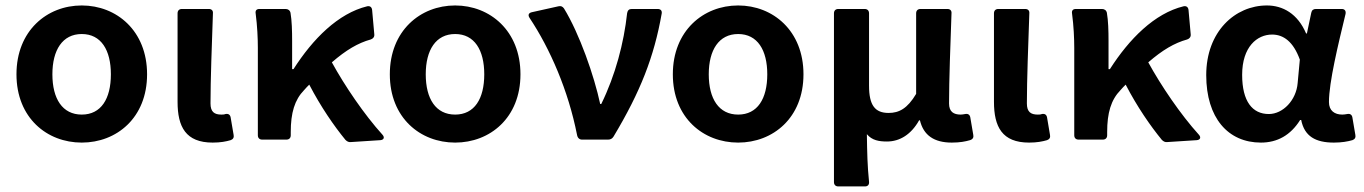

<svg xmlns="http://www.w3.org/2000/svg" viewBox="-20 -501 4894 689"><path d="M39.1 -234.4C39.1 -78.1 148.4 10.7 273.4 10.7C398.4 10.7 507.8 -78.1 507.8 -234.4C507.8 -390.6 398.4 -481.4 273.4 -481.4C148.4 -481.4 39.1 -390.6 39.1 -234.4ZM377.9 -234.4C377.9 -146.5 342.8 -89.8 273.4 -89.8C204.1 -89.8 168 -146.5 168 -234.4C168 -321.3 204.1 -378.9 273.4 -378.9C342.8 -378.9 377.9 -321.3 377.9 -234.4Z M617.2 -135.7C617.2 -45.9 646.5 10.7 743.2 10.7C771.5 10.7 791 6.8 807.6 2C816.4 -1 820.3 -7.8 818.4 -16.6L807.6 -80.1C805.7 -89.8 798.8 -93.8 789.1 -91.8C784.2 -89.8 778.3 -89.8 774.4 -89.8C749 -89.8 735.4 -99.6 735.4 -129.9C735.4 -211.9 740.2 -342.8 744.1 -453.1C745.1 -462.9 739.3 -468.8 729.5 -468.8H632.8C623 -468.8 617.2 -462.9 617.2 -453.1Z M1352.5 -17.6C1287.1 -89.8 1216.8 -193.4 1170.9 -277.3C1221.7 -321.3 1264.6 -346.7 1310.5 -359.4C1319.3 -362.3 1324.2 -369.1 1323.2 -377.9L1315.4 -464.8C1314.5 -474.6 1308.6 -480.5 1297.9 -478.5C1193.4 -453.1 1102.5 -361.3 1033.2 -252.9H1028.3V-354.5C1028.3 -390.6 1027.3 -426.8 1022.5 -455.1C1020.5 -463.9 1013.7 -468.8 1004.9 -468.8H911.1C900.4 -468.8 895.5 -462.9 897.5 -452.1C903.3 -408.2 905.3 -362.3 905.3 -329.1V-15.6C905.3 -5.9 911.1 0 920.9 0H1007.8C1017.6 0 1023.4 -5.9 1023.4 -15.6V-27.3C1023.4 -95.7 1037.1 -142.6 1071.3 -177.7C1077.1 -184.6 1084 -191.4 1089.8 -197.3C1130.9 -118.2 1178.7 -48.8 1219.7 1C1225.6 6.8 1231.4 9.8 1239.3 8.8L1344.7 2C1357.4 1 1361.3 -7.8 1352.5 -17.6Z M1378.9 -234.4C1378.9 -78.1 1488.3 10.7 1613.3 10.7C1738.3 10.7 1847.7 -78.1 1847.7 -234.4C1847.7 -390.6 1738.3 -481.4 1613.3 -481.4C1488.3 -481.4 1378.9 -390.6 1378.9 -234.4ZM1717.8 -234.4C1717.8 -146.5 1682.6 -89.8 1613.3 -89.8C1543.9 -89.8 1507.8 -146.5 1507.8 -234.4C1507.8 -321.3 1543.9 -378.9 1613.3 -378.9C1682.6 -378.9 1717.8 -321.3 1717.8 -234.4Z M1879.9 -437.5C1954.1 -326.2 2019.5 -175.8 2050.8 -16.6C2052.7 -5.9 2059.6 0 2068.4 0H2162.1C2169.9 0 2176.8 -2.9 2181.6 -10.7C2278.3 -171.9 2327.1 -296.9 2354.5 -452.1C2356.4 -462.9 2350.6 -468.8 2339.8 -468.8H2247.1C2237.3 -468.8 2232.4 -463.9 2230.5 -454.1C2218.8 -346.7 2188.5 -231.4 2137.7 -127.9H2133.8C2112.3 -228.5 2059.6 -379.9 2003.9 -470.7C1999 -477.5 1993.2 -480.5 1984.4 -478.5L1887.7 -457C1877 -454.1 1874 -447.3 1879.9 -437.5Z M2394.5 -234.4C2394.5 -78.1 2503.9 10.7 2628.9 10.7C2753.9 10.7 2863.3 -78.1 2863.3 -234.4C2863.3 -390.6 2753.9 -481.4 2628.9 -481.4C2503.9 -481.4 2394.5 -390.6 2394.5 -234.4ZM2733.4 -234.4C2733.4 -146.5 2698.2 -89.8 2628.9 -89.8C2559.6 -89.8 2523.4 -146.5 2523.4 -234.4C2523.4 -321.3 2559.6 -378.9 2628.9 -378.9C2698.2 -378.9 2733.4 -321.3 2733.4 -234.4Z M2972.7 -453.1V152.3C2972.7 162.1 2978.5 168 2988.3 168H3084C3093.8 168 3099.6 162.1 3098.6 151.4C3092.8 93.8 3091.8 48.8 3090.8 -19.5C3109.4 2.9 3134.8 6.8 3163.1 6.8C3209 6.8 3250 -18.6 3278.3 -69.3H3281.2C3293.9 -15.6 3332 10.7 3395.5 10.7C3424.8 10.7 3444.3 6.8 3460.9 2C3470.7 -1 3474.6 -7.8 3472.7 -16.6L3461.9 -80.1C3460 -89.8 3453.1 -93.8 3443.4 -91.8C3437.5 -90.8 3432.6 -89.8 3427.7 -89.8C3402.3 -89.8 3385.7 -99.6 3385.7 -129.9C3385.7 -211.9 3390.6 -342.8 3394.5 -453.1C3395.5 -462.9 3389.6 -468.8 3379.9 -468.8H3283.2C3273.4 -468.8 3267.6 -462.9 3267.6 -453.1V-164.1C3236.3 -111.3 3206.1 -95.7 3168.9 -95.7C3120.1 -95.7 3098.6 -123 3098.6 -193.4V-453.1C3098.6 -462.9 3092.8 -468.8 3083 -468.8H2988.3C2978.5 -468.8 2972.7 -462.9 2972.7 -453.1Z M3546.9 -135.7C3546.9 -45.9 3576.2 10.7 3672.9 10.7C3701.2 10.7 3720.7 6.8 3737.3 2C3746.1 -1 3750 -7.8 3748 -16.6L3737.3 -80.1C3735.4 -89.8 3728.5 -93.8 3718.8 -91.8C3713.9 -89.8 3708 -89.8 3704.1 -89.8C3678.7 -89.8 3665 -99.6 3665 -129.9C3665 -211.9 3669.9 -342.8 3673.8 -453.1C3674.8 -462.9 3668.9 -468.8 3659.2 -468.8H3562.5C3552.7 -468.8 3546.9 -462.9 3546.9 -453.1Z M4282.2 -17.6C4216.8 -89.8 4146.5 -193.4 4100.6 -277.3C4151.4 -321.3 4194.3 -346.7 4240.2 -359.4C4249 -362.3 4253.9 -369.1 4252.9 -377.9L4245.1 -464.8C4244.1 -474.6 4238.3 -480.5 4227.5 -478.5C4123 -453.1 4032.2 -361.3 3962.9 -252.9H3958V-354.5C3958 -390.6 3957 -426.8 3952.1 -455.1C3950.2 -463.9 3943.4 -468.8 3934.6 -468.8H3840.8C3830.1 -468.8 3825.2 -462.9 3827.1 -452.1C3833 -408.2 3835 -362.3 3835 -329.1V-15.6C3835 -5.9 3840.8 0 3850.6 0H3937.5C3947.3 0 3953.1 -5.9 3953.1 -15.6V-27.3C3953.1 -95.7 3966.8 -142.6 4001 -177.7C4006.8 -184.6 4013.7 -191.4 4019.5 -197.3C4060.5 -118.2 4108.4 -48.8 4149.4 1C4155.3 6.8 4161.1 9.8 4168.9 8.8L4274.4 2C4287.1 1 4291 -7.8 4282.2 -17.6Z M4308.6 -231.4C4308.6 -78.1 4386.7 10.7 4504.9 10.7C4563.5 10.7 4611.3 -15.6 4645.5 -70.3H4649.4C4661.1 -11.7 4701.2 10.7 4766.6 10.7C4794.9 10.7 4816.4 6.8 4833 2C4841.8 -1 4845.7 -7.8 4843.8 -16.6L4833 -80.1C4831.1 -89.8 4824.2 -93.8 4814.5 -91.8C4808.6 -90.8 4802.7 -89.8 4796.9 -89.8C4769.5 -89.8 4749 -103.5 4749 -134.8C4749 -206.1 4782.2 -341.8 4808.6 -451.2C4810.5 -461.9 4805.7 -468.8 4794.9 -468.8H4702.1C4693.4 -468.8 4687.5 -464.8 4685.5 -455.1L4669.9 -380.9H4667C4636.7 -452.1 4583 -481.4 4526.4 -481.4C4412.1 -481.4 4308.6 -387.7 4308.6 -231.4ZM4636.7 -203.1C4631.8 -141.6 4584 -91.8 4533.2 -91.8C4474.6 -91.8 4437.5 -136.7 4437.5 -232.4C4437.5 -333 4491.2 -377 4544.9 -377C4585.9 -377 4621.1 -351.6 4644.5 -287.1Z"/></svg>

Font: Ed Sans Neue SemiBold
Style: Regular
Weight: 600
Designer: Stephen Hutchings
Version: Version 1.004;PS 001.004;hotconv 1.0.88;makeotf.lib2.5.64775